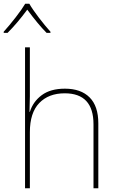

<svg xmlns="http://www.w3.org/2000/svg" viewBox="-30 -1015 650 1035"><path d="M105 -760H131V-496Q131 -474 129 -412H131Q148 -467 195 -502Q242 -537 320 -537Q406 -537 453 -490Q500 -443 500 -350V0H474V-345Q474 -512 319 -512Q232 -512 181.5 -459.5Q131 -407 131 -302V0H105ZM-10 -844Q20 -877 54.5 -921.5Q89 -966 106 -995H128Q145 -965 179 -920.5Q213 -876 242 -844V-838H221Q176 -883 117 -963Q64 -891 11 -838H-10Z"/></svg>

Font: Noto Sans Mono UI Thin
Style: Regular
Weight: 250
Monospace: yes
Designer: Monotype Design team
Foundry: Monotype Imaging Inc.
Version: Version 1.000